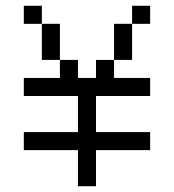

<svg xmlns="http://www.w3.org/2000/svg" viewBox="-20 -645 602 665"><path d="M62.5 -562.5H125V-625H62.5ZM62.5 -125H250V0H312.5V-125H500V-187.5H312.5V-312.5H500V-375H375V-437.5H312.5V-375H250V-437.5H187.5V-375H62.5V-312.5H250V-187.5H62.5ZM125 -437.5H187.5V-562.5H125ZM375 -437.5H437.5V-562.5H375ZM437.5 -562.5H500V-625H437.5Z"/></svg>

Font: ChillMoonMono
Style: Regular
Weight: 400
Designer: Warren2060
Foundry: ChillType
Version: Version 1.000;Glyphs 3.1.1 (3135)